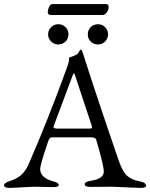

<svg xmlns="http://www.w3.org/2000/svg" viewBox="-22 -920 739 945"><path d="M500 -899.9Q512.2 -900.4 512.7 -886.7Q513.7 -873 503.9 -859.4Q494.1 -845.7 481.9 -846.2H227.1Q222.2 -846.2 217.3 -849.6Q212.9 -853 212.9 -861.3Q212.9 -869.6 219.2 -884.8Q224.6 -899.9 236.8 -899.9ZM314.9 -751Q314.9 -730 300.3 -715.3Q285.2 -701.2 264.6 -701.2Q244.1 -701.2 229.5 -715.8Q214.8 -730.5 214.8 -751Q214.8 -771.5 229.5 -786.1Q244.1 -800.8 265.1 -800.8Q286.1 -800.8 300.8 -786.1Q315.4 -771.5 314.9 -751ZM495.6 -786.1Q509.8 -771.5 509.8 -751Q509.8 -730 495.1 -715.3Q480.5 -701.2 460 -701.2Q439 -701.2 424.3 -715.8Q409.7 -730.5 410.2 -751Q410.2 -772 424.3 -786.6Q439 -800.8 460 -800.8Q481 -800.8 495.6 -786.1ZM241.2 -293.9Q241.2 -287.1 262.2 -287.1H417Q431.2 -287.1 431.2 -292Q431.2 -293.9 429.2 -301.8L350.1 -541Q344.7 -559.1 341.8 -559.1Q338.9 -559.1 333 -542L243.2 -301.8Q241.2 -295.9 241.2 -293.9ZM30.8 -30.8Q90.8 -48.8 117.2 -107.9Q213.4 -328.1 304.2 -578.1Q317.4 -611.3 317.4 -624Q317.4 -636.7 317.9 -636.2Q354 -648.4 359.9 -655.3Q366.2 -662.1 369.1 -668.9Q372.1 -675.8 376 -675.8Q379.9 -675.8 384.8 -662.1Q459 -429.2 563 -127.9Q582 -73.2 605 -53.7Q627.9 -34.2 662.6 -28.3Q697.3 -22.5 696.8 -4.9Q696.8 4.9 668 4.9L528.8 -1L423.8 0Q395 0 395 -13.2Q395 -26.4 428.2 -30.8Q489.3 -40.5 488.8 -76.2Q488.8 -106 451.2 -232.9Q448.2 -244.1 423.8 -244.1H232.9Q221.7 -244.1 215.8 -226.1Q175.8 -109.9 175.8 -87.9Q175.8 -65.9 192.4 -50.8Q209 -35.6 237.8 -28.3Q266.6 -21 267.1 -9.8Q267.1 1.5 237.8 1L147 -1L26.9 4.9Q-2 4.9 -2 -7.8Q-2 -20.5 30.8 -30.8Z"/></svg>

Font: EBGaramond
Style: Regular
Weight: 400
Version: Version 000.012g